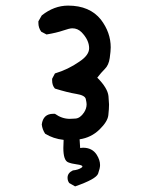

<svg xmlns="http://www.w3.org/2000/svg" viewBox="-20 -534 540 685"><path d="M248 131 227 119Q221 111 221 100Q221 83 240 74Q260 72 271 64Q274 62 274 60Q274 55 254.5 52.5Q235 50 223 45Q206 38 206 -6L207 -35Q170 -39 141 -57Q131 -72 129 -90Q134 -128 170 -128H176Q201 -110 229 -110Q232 -110 249 -111Q266 -112 280 -133Q289 -147 289 -162Q289 -168 286 -181Q283 -194 252 -199Q221 -204 176 -218Q166 -229 166 -247V-253L176 -272Q223 -286 263 -314Q298 -337 298 -362Q298 -391 271 -419Q257 -433 238 -433Q228 -433 205 -425Q182 -417 146 -411L127 -421Q117 -435 117 -452V-458L129 -479Q173 -514 223 -514Q300 -514 340 -464Q375 -418 375 -365Q375 -352 371.5 -327Q368 -302 354.5 -288.5Q341 -275 327 -257Q364 -220 367 -191L369 -161Q369 -146 366.5 -123Q364 -100 334.5 -71.5Q305 -43 264 -37L266 -6L276 -7Q309 -7 325 18Q337 37 337 55Q337 66 330 85.5Q323 105 248 131Z"/></svg>

Font: Xiaolai Mono SC
Style: Regular
Weight: 400
Monospace: yes
Designer: LXGW / Nozomi Seto
Version: Version 3.113;September 30, 2024